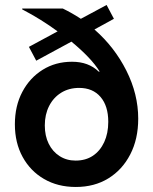

<svg xmlns="http://www.w3.org/2000/svg" viewBox="-20 -734 607 764"><path d="M281.7 10Q210 10 155.4 -21.7Q100.8 -53.3 70 -109.6Q39.2 -165.8 39.2 -239.2Q39.2 -312.5 68.8 -368.3Q98.3 -424.2 149.6 -456.2Q200.8 -488.3 266.7 -488.3Q332.5 -488.3 372.5 -449.2H376.7Q359.2 -477.5 330.4 -507.5Q301.7 -537.5 264.2 -568.3L124.2 -492.5L95 -547.5L209.2 -609.2Q177.5 -632.5 142.1 -654.6Q106.7 -676.7 68.3 -696.7V-700H230Q267.5 -681.7 301.7 -659.2L404.2 -714.2L433.3 -659.2L355.8 -616.7Q435.8 -546.7 482.9 -452.9Q530 -359.2 530 -261.7Q530 -180.8 498.3 -119.6Q466.7 -58.3 411.2 -24.2Q355.8 10 281.7 10ZM280.8 -95Q320.8 -95 349.6 -114.2Q378.3 -133.3 394.6 -168.3Q410.8 -203.3 410.8 -249.2Q410.8 -312.5 380 -348.3Q349.2 -384.2 295 -384.2Q254.2 -384.2 223.3 -365Q192.5 -345.8 175.4 -312.1Q158.3 -278.3 158.3 -235Q158.3 -193.3 173.8 -162.1Q189.2 -130.8 217.1 -112.9Q245 -95 280.8 -95Z"/></svg>

Font: Funnel Sans Light SemiBold
Style: Regular
Weight: 600
Version: Version 1.000